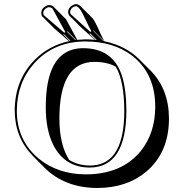

<svg xmlns="http://www.w3.org/2000/svg" viewBox="-20 -850 895 936"><path d="M194.8 -814.9Q207.5 -824.2 217.8 -825.2Q233.9 -824.7 241.2 -817.9Q243.7 -814.9 245.1 -813L301.8 -756.3L356.4 -655.8Q377 -657.7 397 -658.2Q420.9 -658.2 442.4 -655.8L375.5 -716.3L318.8 -772.9Q312.5 -781.2 312 -792Q313 -809.1 327.1 -820.8Q341.3 -829.6 350.1 -830.1Q362.8 -829.1 373 -819.3L429.7 -762.7Q441.4 -751 467.8 -690.9Q479.5 -664.6 488.8 -648.9Q591.8 -627.4 657.7 -562L714.4 -505.4Q803.2 -415.5 803.7 -272.5Q803.7 -106.4 692.4 -12.7Q598.1 65.9 454.6 66.4Q296.4 65.9 197.3 -32.2L141.1 -88.9Q52.7 -178.7 51.8 -310.1Q51.8 -461.4 151.9 -561Q220.7 -628.4 316.4 -649.4L245.6 -710.4L189 -767.1Q187 -768.6 186.5 -769Q181.2 -775.9 181.2 -787.1Q181.6 -804.2 194.8 -814.9ZM440.4 -548.3Q270 -548.3 269.5 -272.5Q269.5 -271 269.5 -270.5Q270 -143.6 317.4 -70.3Q361.3 -43.5 418 -43Q576.7 -43 585.4 -280.8Q585.9 -295.4 585.9 -310.1Q585.4 -455.1 544.4 -524.9Q502.4 -548.3 440.4 -548.3ZM487.8 -649.4 434.1 -703.1Q435.1 -701.2 435.1 -699.2L483.9 -649.9Q486.3 -649.9 487.8 -649.4ZM452.1 -654.8 421.9 -685.1Q417.5 -685.5 414.1 -687L445.3 -655.8Q450.2 -654.8 452.1 -654.8ZM350.6 -655.3 307.1 -699.2Q308.1 -697.3 308.1 -693.8L347.2 -654.8Q349.1 -655.3 350.6 -655.3ZM323.7 -650.9 293.9 -681.2Q289.1 -682.1 287.1 -683.1L319.8 -650.4Q321.3 -650.4 323.7 -650.9ZM736.8 -329.1Q736.8 -492.7 622.1 -580.1Q532.2 -647.5 397 -647.9Q244.1 -647.9 148.4 -543Q62.5 -447.8 62 -310.1Q62 -167.5 166 -79.1Q260.3 -0.5 397.9 0Q573.7 0 667 -114.7Q736.3 -201.7 736.8 -329.1ZM383.8 -615.2Q531.2 -615.2 574.7 -480Q595.7 -413.1 596.2 -310.1Q594.7 -34.2 418 -33.2Q293.5 -33.2 237.8 -147.5Q203.1 -220.2 203.1 -327.1Q203.1 -590.3 355.5 -612.8Q369.6 -615.2 383.8 -615.2ZM333 -813Q322.8 -803.7 321.8 -792Q321.8 -783.7 325.7 -780.3L419.4 -695.3L420.9 -694.8Q422.4 -695.8 423.8 -696.3Q424.3 -697.8 424.8 -698.7Q418.5 -709.5 384.3 -780.8Q365.2 -818.8 350.1 -819.8Q342.8 -819.3 333 -813ZM201.2 -807.1Q191.4 -798.8 190.9 -787.1Q191.4 -777.8 194.3 -775.4L293 -690.9H293.9Q296.4 -691.9 297.4 -692.4L297.9 -692.9V-694.8L236.3 -807.6Q229.5 -814.5 217.8 -814.9Q210.9 -814.5 201.2 -807.1Z"/></svg>

Font: Linux Biolinum Shadow O
Style: Bold
Weight: 700
Designer: Philipp H. Poll
Foundry: Philipp H. Poll
Version: Version 0.9.2